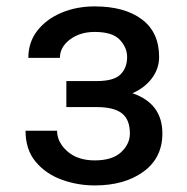

<svg xmlns="http://www.w3.org/2000/svg" viewBox="-20 -558 574 588"><path d="M275.6 -230.1H183.2V-309.7H275.6Q328.8 -309.7 349.1 -330.1Q369.3 -350.5 369.3 -383.5Q369.3 -412.3 346.8 -436.3Q324.2 -460.2 269.9 -460.2Q225.1 -460.2 194.2 -437Q163.4 -413.7 163.4 -380.7H66.8Q66.8 -429 94.5 -464.3Q122.2 -499.6 168.3 -519Q214.5 -538.4 269.9 -538.4Q361.5 -538.4 414.4 -498.8Q467.3 -459.2 467.3 -383.5Q467.3 -348.4 445.8 -319.1Q424.4 -289.8 385.7 -272.4Q477.3 -241.1 477.3 -149.1Q477.3 -74.6 419.4 -32.3Q361.5 9.9 269.9 9.9Q218 9.9 169.4 -7.6Q120.7 -25.2 89.5 -62.3Q58.2 -99.4 58.2 -157.7H154.8Q154.8 -122.5 186.3 -94.6Q217.7 -66.8 269.9 -66.8Q324.2 -66.8 351 -92Q377.8 -117.2 377.8 -149.1Q377.8 -191.8 353.3 -210.9Q328.8 -230.1 275.6 -230.1Z"/></svg>

Font: Inter UI
Style: Regular
Weight: 400
Designer: Rasmus Andersson
Foundry: rsms
Version: Version 2.2